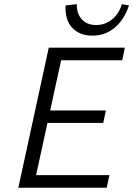

<svg xmlns="http://www.w3.org/2000/svg" viewBox="-20 -882 626 902"><path d="M481.2 0H66.1L209.1 -658H566.5L554.2 -598.9H267.2L149.5 -59.1H494.1ZM155 -304.5 167.9 -363H477.4L465 -304.5ZM413.9 -714.5Q354.4 -714.5 319.6 -751.4Q284.9 -788.2 288 -856.5L341 -862.4Q339.6 -818.8 364 -791.6Q388.3 -764.4 431.8 -764.4Q472.5 -764.4 505 -789.6Q537.5 -814.8 552.6 -862.4L586 -856.5Q563.5 -789.2 518.9 -751.9Q474.4 -714.5 413.9 -714.5Z"/></svg>

Font: Ysabeau
Style: Bold Italic
Weight: 700
Italic angle: -12°
Designer: Christian Thalmann (Catharsis Fonts)
Version: Version 2.002